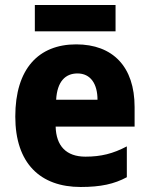

<svg xmlns="http://www.w3.org/2000/svg" viewBox="-20 -736 596 766"><path d="M441 -716H119V-611H441ZM284 -559C134 -559 41 -462 41 -271C41 -84 141 10 302 10C382 10 436 -2 486 -29V-152C431 -123 383 -111 321 -111C244 -111 204 -154 202 -231H517V-309C517 -470 430 -559 284 -559ZM289 -443C341 -443 369 -402 369 -338H204C208 -411 241 -443 289 -443Z"/></svg>

Font: Noto Sans Lao Looped SemiCondensed ExtraBold
Style: Regular
Weight: 800
Width: 4
Designer: Mark Frömberg, Ben Mitchell
Foundry: The Fontpad Ltd
Version: Version 1.002